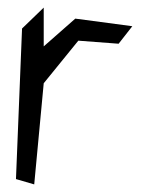

<svg xmlns="http://www.w3.org/2000/svg" viewBox="-20 -471 390 505"><path d="M95 -252 186 -364 292 -356 328 -402 178 -422 95 -349V-451L38 -396L22 0L70 14Z"/></svg>

Font: Stormblade
Style: Regular
Weight: 400
Designer: Mew Too
Foundry: Cannot Into Space Fonts
Version: Version 0.77